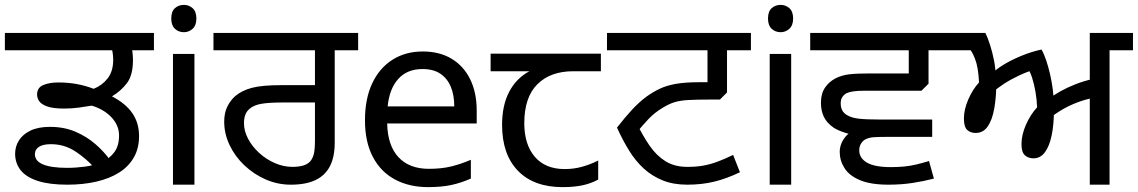

<svg xmlns="http://www.w3.org/2000/svg" viewBox="-27 -757 4664 787"><path d="M249 0Q175 0 127.5 -15.5Q80 -31 57.5 -59.5Q35 -88 35 -127Q35 -157 51 -182Q67 -207 98.5 -222Q130 -237 178 -237Q236 -237 282.5 -217Q329 -197 365 -165.5Q401 -134 424 -101L362 -67Q330 -104 284 -135Q238 -166 182 -166Q149 -166 132.5 -155Q116 -144 116 -125Q116 -97 149.5 -83Q183 -69 248 -69Q284 -69 321.5 -74Q359 -79 390.5 -93Q422 -107 441.5 -133Q461 -159 461 -202Q461 -243 430 -276Q399 -309 349 -324Q326 -320 296.5 -316Q267 -312 236 -312Q191 -312 167 -320.5Q143 -329 134 -342Q125 -355 125 -369Q125 -398 150.5 -408.5Q176 -419 212 -419Q252 -419 287.5 -412.5Q323 -406 357 -393Q392 -407 414.5 -436Q437 -465 437 -512Q437 -526 434.5 -542.5Q432 -559 425 -578L458 -551H-7V-622H604V-551H487L510 -576Q514 -560 516 -543Q518 -526 518 -511Q518 -449 493.5 -416.5Q469 -384 432 -362Q488 -333 515.5 -293Q543 -253 543 -199Q543 -149 521.5 -111.5Q500 -74 461 -49.5Q422 -25 368 -12.5Q314 0 249 0Z M770 -536V0H682V-536ZM727 -737Q747 -737 762.5 -723.5Q778 -710 778 -681Q778 -653 762.5 -639Q747 -625 727 -625Q705 -625 690 -639Q675 -653 675 -681Q675 -710 690 -723.5Q705 -737 727 -737Z M1165 0Q1111 0 1062 -21.5Q1013 -43 974.5 -79.5Q936 -116 914 -162.5Q892 -209 892 -258Q892 -294 904.5 -319.5Q917 -345 937 -363Q964 -386 1005.5 -397Q1047 -408 1127 -408H1264V-551H848V-622H1441V-551H1345V-172Q1345 -114 1325.5 -76Q1306 -38 1266.5 -19Q1227 0 1165 0ZM1172 -73Q1195 -73 1214 -78Q1233 -83 1245 -96Q1254 -107 1259 -124.5Q1264 -142 1264 -183V-337H1137Q1075 -337 1044 -331.5Q1013 -326 996 -311Q983 -300 978 -285Q973 -270 973 -252Q973 -220 990 -188Q1007 -156 1035.5 -130Q1064 -104 1099.5 -88.5Q1135 -73 1172 -73Z M1706 -546Q1775 -546 1824.5 -516Q1874 -486 1900.5 -431.5Q1927 -377 1927 -304V-251H1560Q1562 -160 1606.5 -112.5Q1651 -65 1731 -65Q1782 -65 1821.5 -74.5Q1861 -84 1903 -102V-25Q1862 -7 1822 1.5Q1782 10 1727 10Q1651 10 1592.5 -21Q1534 -52 1501.5 -113.5Q1469 -175 1469 -264Q1469 -352 1498.5 -415Q1528 -478 1581.5 -512Q1635 -546 1706 -546ZM1705 -474Q1642 -474 1605.5 -433.5Q1569 -393 1562 -321H1835Q1835 -367 1821 -401Q1807 -435 1778.5 -454.5Q1750 -474 1705 -474Z M2279 10Q2161 10 2096 -57Q2031 -124 2031 -245Q2031 -325 2060 -380.5Q2089 -436 2143 -465H1984V-537H2436V-465H2323Q2229 -465 2175.5 -411.5Q2122 -358 2122 -252Q2122 -165 2165 -114.5Q2208 -64 2288 -64Q2325 -64 2359 -73.5Q2393 -83 2425 -99V-21Q2396 -5 2361 2.5Q2326 10 2279 10Z M2790 0Q2733 0 2689.5 -17.5Q2646 -35 2612 -66Q2578 -97 2551.5 -140Q2525 -183 2502 -234Q2534 -275 2563 -306.5Q2592 -338 2623 -361Q2651 -381 2679 -394Q2707 -407 2745 -413.5Q2783 -420 2838 -420H2873V-551H2461V-622H3051V-551H2953V-378L2924 -349H2887Q2829 -349 2794 -347Q2759 -345 2736 -337.5Q2713 -330 2689 -315Q2657 -296 2631.5 -269.5Q2606 -243 2575 -204L2582 -253Q2608 -200 2636 -159.5Q2664 -119 2701 -96Q2738 -73 2790 -73Q2827 -73 2855 -78Q2883 -83 2912 -93.5Q2941 -104 2978 -122L3006 -51Q2952 -25 2901 -12.5Q2850 0 2790 0Z M3216 -536V0H3128V-536ZM3173 -737Q3193 -737 3208.5 -723.5Q3224 -710 3224 -681Q3224 -653 3208.5 -639Q3193 -625 3173 -625Q3151 -625 3136 -639Q3121 -653 3121 -681Q3121 -710 3136 -723.5Q3151 -737 3173 -737Z M3794 -196H3556Q3524 -196 3492.5 -200.5Q3461 -205 3435 -213.5Q3409 -222 3391 -233Q3362 -253 3350 -278Q3338 -303 3338 -336Q3338 -373 3354.5 -397.5Q3371 -422 3398 -436Q3424 -449 3454.5 -452.5Q3485 -456 3540 -456H3698V-551H3294V-622H3876V-551H3779V-414L3750 -385H3514Q3487 -385 3470.5 -382.5Q3454 -380 3443 -375Q3432 -369 3425.5 -359Q3419 -349 3419 -333Q3419 -317 3425.5 -304.5Q3432 -292 3447 -284Q3464 -274 3493.5 -270.5Q3523 -267 3584 -267H3794ZM3615 0Q3542 0 3498 -18.5Q3454 -37 3434.5 -68Q3415 -99 3415 -134Q3415 -168 3438.5 -196.5Q3462 -225 3511 -231L3655 -196H3615Q3573 -196 3553 -194.5Q3533 -193 3517 -184Q3507 -177 3501 -166Q3495 -155 3495 -141Q3495 -109 3526.5 -90.5Q3558 -72 3625 -72Q3654 -72 3679.5 -74.5Q3705 -77 3730 -83Q3755 -89 3781 -97L3801 -25Q3759 -14 3713 -7Q3667 0 3615 0Z M4440 0V-373L4452 -356Q4417 -348 4386 -336Q4355 -324 4327.5 -308Q4300 -292 4274 -271L4293 -305Q4293 -248 4284 -203.5Q4275 -159 4256.5 -133.5Q4238 -108 4209 -108Q4188 -108 4174 -120.5Q4160 -133 4160 -166Q4160 -204 4178.5 -246Q4197 -288 4224 -317Q4223 -348 4217.5 -380Q4212 -412 4203.5 -438.5Q4195 -465 4184 -478L4216 -473Q4183 -463 4149 -447Q4115 -431 4087.5 -413Q4060 -395 4043 -379L4057 -422Q4057 -360 4048.5 -312.5Q4040 -265 4021.5 -238.5Q4003 -212 3972 -212Q3951 -212 3937.5 -224.5Q3924 -237 3924 -271Q3924 -308 3942 -349.5Q3960 -391 3986 -419Q3983 -482 3969.5 -516Q3956 -550 3945 -558L3988 -551H3861V-622H4012Q4022 -602 4031.5 -572Q4041 -542 4047.5 -509Q4054 -476 4054 -445L4041 -456Q4053 -471 4084.5 -490.5Q4116 -510 4158 -527.5Q4200 -545 4242 -554Q4252 -537 4261 -510.5Q4270 -484 4277 -453.5Q4284 -423 4288 -393Q4292 -363 4292 -339L4275 -353Q4293 -368 4320 -383Q4347 -398 4381 -411.5Q4415 -425 4452 -433L4440 -405V-622H4617V-551H4521V0Z"/></svg>

Font: gurmukhi25
Style: Book
Weight: 400
Designer: Jelle Bosma - Monotype Design Team
Foundry: Monotype Imaging Inc.
Version: Version 2.003